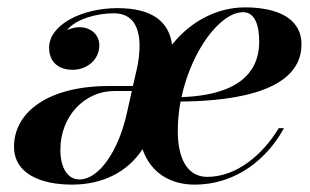

<svg xmlns="http://www.w3.org/2000/svg" viewBox="-20 -490 840 520"><path d="M274 -257C112 -257 18 -187 18 -93C18 -19 91 10 175 10C256.5 10 325 -23 366 -86C389 -19 445 10 506.5 10C625 10 707.5 -66 749 -143H735C692 -71.5 621 -11 541.5 -11C485 -11 461.5 -64.5 461.5 -135C461.5 -162 464 -189 469 -215C571 -216 796.5 -228 796.5 -369.5C796.5 -444 725.5 -470 643.5 -470C569 -470 496.5 -433 446 -369C438 -428.5 396 -468 298 -468C202 -468 113 -423 113 -361C113 -322.5 137.5 -301 177.5 -301C212.5 -301 249 -325.5 249 -368C249 -404 209.5 -430 161.5 -408.5C186.5 -439.5 243.5 -454 288 -454C365.5 -454 364.5 -369 351 -305L340 -257ZM682 -377.5C682 -254 560.5 -230 471.5 -227C499 -353.5 576.5 -457 638.5 -457C671 -457 682 -420 682 -377.5ZM195 -4C165 -4 143.5 -32.5 143.5 -84.5C143.5 -176.5 210.5 -243.5 289 -243.5H337L323 -181C301 -83 249 -4 195 -4Z"/></svg>

Font: Bodoni* 16pt Medium
Style: Italic
Weight: 500
Italic angle: -13°
Version: Version 2.3